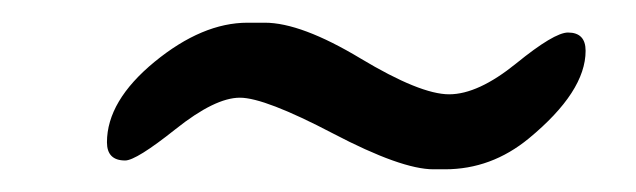

<svg xmlns="http://www.w3.org/2000/svg" viewBox="-20 -418 563 170"><path d="M374 -268.1H363.8Q335.4 -268.1 274.9 -299.8Q214.4 -331.5 192.4 -331.5Q170.4 -331.5 135.5 -303.7Q100.6 -275.9 90.8 -275.9Q74.7 -275.9 74.7 -292Q74.7 -328.6 116.9 -363.3Q159.2 -397.9 199.2 -397.9H214.4Q246.6 -397.9 299.3 -366.2Q352.1 -334.5 377.7 -334.5Q403.3 -334.5 437 -361.8Q470.7 -389.2 482.9 -389.2Q498.5 -389.2 498.5 -373Q498.5 -336.9 448.2 -295.4Q415 -268.1 374 -268.1Z"/></svg>

Font: Averia Libre
Style: Italic
Weight: 400
Italic angle: -7.90001°
Version: Version 1.002